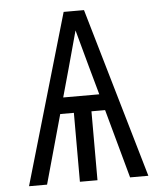

<svg xmlns="http://www.w3.org/2000/svg" viewBox="-53 -781 699 827"><g transform="rotate(-5 297.0 -367.5)"><path d="M39 0 253 -735H341L555 0H476L394 -298H335V0H259V-298H200L117 0ZM219 -368H375L341 -490Q330 -530 319 -570.5Q308 -611 297 -651Q286 -611 275 -570.5Q264 -530 253 -490Z"/></g></svg>

Font: Iosevka QP
Style: Regular
Weight: 400
Designer: Belleve Invis
Foundry: Belleve Invis
Version: Version 20.0.0; ttfautohint (v1.8.4)